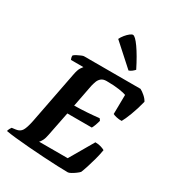

<svg xmlns="http://www.w3.org/2000/svg" viewBox="-243 -1114 1132 1244"><g transform="rotate(30 323.5 -491.5)"><path d="M460 0Q431 0 382 -2Q333 -4 275.5 -7.5Q218 -11 161 -15.5Q104 -20 57.5 -25Q11 -30 -15 -35Q-12 -46 -7.5 -54.5Q-3 -63 1 -68L31 -72Q61 -76 74.5 -98.5Q88 -121 99 -175L174 -562Q182 -606 193.5 -622.5Q205 -639 207 -641H114Q112 -645 109.5 -653Q107 -661 108 -671Q115 -678 129 -685.5Q143 -693 156.5 -698.5Q170 -704 175 -704H598Q614 -696 633.5 -679Q653 -662 662 -644Q647 -584 628 -534.5Q609 -485 596 -463Q577 -462 557.5 -466.5Q538 -471 529 -476L531 -620Q517 -626 478 -632Q439 -638 383 -638Q357 -638 343 -626Q329 -614 322.5 -596Q316 -578 312 -561L280 -395Q330 -396 375 -399Q420 -402 464 -407L474 -393Q468 -371 461.5 -354Q455 -337 450 -329H267L231 -148Q226 -120 217 -103Q208 -86 200 -79H414L518 -258Q543 -258 562.5 -251.5Q582 -245 589 -240Q583 -204 573 -167Q563 -130 552.5 -97.5Q542 -65 534 -46Q527 -38 512 -27Q497 -16 482.5 -8Q468 0 460 0ZM471 -768 311 -912Q319 -929 332.5 -945.5Q346 -962 359.5 -972.5Q373 -983 381 -983Q398 -983 434 -932Q470 -881 512 -797Q506 -790 495 -781Q484 -772 471 -768Z"/></g></svg>

Font: Texturina 72pt 72pt ExtraBold
Style: Italic
Weight: 800
Italic angle: -11°
Designer: Guillermo Torres Carreño
Foundry: Omnibus-Type
Version: Version 1.002; ttfautohint (v1.8.3)